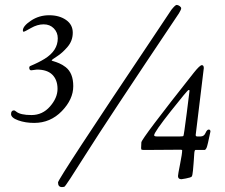

<svg xmlns="http://www.w3.org/2000/svg" viewBox="-20 -670 914 781"><path d="M715 -61 571 -60Q559 -60 556.5 -61Q554 -62 554 -68L555 -91Q556 -106 769 -375Q793 -405 801 -405Q809 -405 809 -393L776 -121Q776 -115 782 -115H796Q810 -115 816 -129Q822 -143 829 -143Q836 -143 836 -135Q824 -76 820 -68Q816 -60 812 -60H775Q771 -60 770 -42.5Q769 -25 768.5 -20Q768 -15 767.5 -6.5Q767 2 765 23Q763 44 760 48Q757 52 736 56L718 59Q704 59 704 46Q704 40 712.5 -2.5Q721 -45 721 -58Q721 -61 715 -61ZM607 -120Q607 -115 618 -115H712Q724 -115 726 -117Q728 -119 739.5 -209Q751 -299 751 -301.5Q751 -304 747 -304Q743 -304 675 -218Q607 -132 607 -120ZM216 72Q216 58 601 -516Q664 -610 668 -616.5Q672 -623 677 -630Q693 -650 698.5 -650Q704 -650 710.5 -645.5Q717 -641 717 -636Q717 -631 708 -616Q411 -173 329 -42.5Q247 88 242 89.5Q237 91 232 91Q216 91 216 72ZM130 -387 107 -384Q99 -384 99 -395Q99 -399 102 -401Q138 -416 162 -431Q215 -464 215 -514Q215 -538 199 -554.5Q183 -571 157.5 -571Q132 -571 106 -556Q80 -541 76.5 -541Q73 -541 73 -546Q73 -564 106 -586Q139 -608 180 -608Q221 -608 248.5 -589Q276 -570 276 -537Q276 -504 254.5 -479Q233 -454 211.5 -440.5Q190 -427 190 -424Q190 -423 199 -420.5Q208 -418 221 -412.5Q234 -407 247 -397Q278 -373 278 -319.5Q278 -266 231.5 -218Q185 -170 119 -170Q83 -170 54 -180.5Q25 -191 25 -206Q25 -221 37 -221Q40 -221 46 -216Q63 -202 108 -202Q153 -202 183.5 -237Q214 -272 214 -308.5Q214 -345 193 -366Q172 -387 130 -387Z"/></svg>

Font: Sorts Mill Goudy
Style: Italic
Weight: 400
Italic angle: -7.40001°
Version: Version 003.101